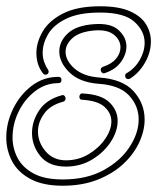

<svg xmlns="http://www.w3.org/2000/svg" viewBox="-20 -571 536 612"><path d="M389 -319Q379 -319 379 -330Q379 -336 384 -338Q410 -353 425.5 -380Q441 -407 441 -435Q441 -472 408.5 -501.5Q376 -531 299 -531Q231 -531 190.5 -511Q150 -491 133 -461.5Q116 -432 116 -403Q116 -387 121 -373Q126 -359 133 -349Q135 -347 135 -343Q135 -333 124 -333Q120 -333 117 -337Q96 -364 96 -402Q96 -436 116 -470.5Q136 -505 181 -528Q226 -551 299 -551Q359 -551 394.5 -535Q430 -519 445.5 -493.5Q461 -468 461 -439Q461 -404 442 -371Q423 -338 394 -320Q392 -319 389 -319ZM180 21Q116 21 76 -1Q36 -23 18 -58Q0 -93 0 -133Q0 -179 21.5 -223.5Q43 -268 80.5 -297Q118 -326 166 -326Q176 -326 176 -316Q176 -306 166 -306Q125 -306 91.5 -280Q58 -254 39 -214.5Q20 -175 20 -133Q20 -98 36 -67.5Q52 -37 87 -18Q122 1 180 1Q256 1 310 -28.5Q364 -58 393 -102.5Q422 -147 422 -190Q422 -234 391 -267Q360 -300 293 -304Q233 -309 201 -340.5Q169 -372 169 -407Q169 -439 196 -464.5Q223 -490 280 -494Q333 -498 358 -475Q383 -452 383 -423Q383 -398 365.5 -373.5Q348 -349 314 -338Q313 -338 312.5 -337.5Q312 -337 311 -337Q307 -337 304 -340.5Q301 -344 301 -348Q301 -355 308 -358Q336 -367 350 -384Q364 -401 364 -420Q364 -443 343.5 -460Q323 -477 282 -474Q234 -470 211.5 -450Q189 -430 189 -406Q189 -378 217 -353Q245 -328 295 -324Q371 -319 406 -280Q441 -241 441 -190Q441 -154 423.5 -116.5Q406 -79 372.5 -48Q339 -17 290.5 2Q242 21 180 21ZM190 -40Q136 -40 109 -73Q82 -106 82 -147Q82 -185 105 -219.5Q128 -254 176 -267Q177 -267 177.5 -267.5Q178 -268 179 -268Q184 -268 186.5 -264.5Q189 -261 189 -257Q189 -250 182 -247Q140 -236 120.5 -208.5Q101 -181 101 -152Q101 -117 125.5 -88.5Q150 -60 190 -60Q230 -60 262.5 -79.5Q295 -99 315 -128Q335 -157 335 -184Q335 -210 313.5 -230Q292 -250 242 -253Q233 -253 233 -263Q233 -267 236 -270.5Q239 -274 244 -273Q303 -270 329 -244.5Q355 -219 355 -186Q355 -153 333.5 -119.5Q312 -86 274.5 -63Q237 -40 190 -40Z"/></svg>

Font: Neonderthaw
Style: Regular
Weight: 400
Designer: Robert E. Leuschke
Foundry: Robert E. Leuschke
Version: Version 1.010; ttfautohint (v1.8.3)